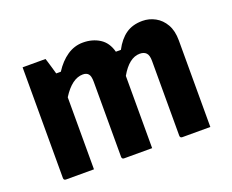

<svg xmlns="http://www.w3.org/2000/svg" viewBox="-94 -704 1038 859"><g transform="rotate(-20 425.0 -275.0)"><path d="M220 0H87Q76 0 76 -11V-538H185Q185 -538 189 -526Q193 -514 198 -496Q203 -478 208 -461H230Q257 -503 291.5 -526.5Q326 -550 367 -550Q412 -550 446 -528.5Q480 -507 492 -461H516Q539 -505 571 -527.5Q603 -550 650 -550Q682 -550 710.5 -534.5Q739 -519 756.5 -488.5Q774 -458 774 -412V0H641Q630 0 630 -11V-367Q630 -394 619.5 -405Q609 -416 589 -416Q538 -416 497 -344V0H364Q353 0 353 -11V-368Q353 -396 344 -406Q335 -416 318 -416Q266 -416 220 -343Z"/></g></svg>

Font: Recursive Sn Lnr St
Style: Bold
Weight: 700
Version: Version 1.079;hotconv 1.0.112;makeotfexe 2.5.65598; ttfautoh